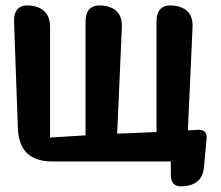

<svg xmlns="http://www.w3.org/2000/svg" viewBox="-20 -587 805 698"><path d="M601 0H170Q49 0 45 -121L31 -509Q30 -576 96 -566Q162 -556 162 -489V-87L291 -95V-508Q291 -576 359 -566Q426 -556 423 -488L406 -101L549 -107V-508Q549 -576 616 -566Q683 -556 680 -488L663 -113L699 -115Q735 -117 731 -81L721 24Q715 80 658 89L649 90Q601 96 601 48Z"/></svg>

Font: MaokenZhuyuanTi
Style: Regular
Weight: 400
Designer: Fontworks Inc & LongZhuTi team: ZERO子、时光羊、荆南、频凡、刘鹏、Little White Dog、帆影Magmeta、奈白不弍、白日月球、ChaoTawei、雨三（排名不分先后）
Version: Version 1.000; 20230222